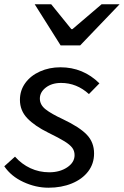

<svg xmlns="http://www.w3.org/2000/svg" viewBox="-26 -863 578 896"><path d="M-6 -87 44 -132Q75 -97 116 -78Q157 -59 204 -59Q253 -59 287.5 -82Q322 -105 322 -139Q322 -159 311 -173.5Q300 -188 275 -203.5Q250 -219 199 -244Q136 -275 101.5 -311Q67 -347 67 -397Q67 -441 92 -475.5Q117 -510 160.5 -529.5Q204 -549 256 -549Q362 -549 438 -474L389 -424Q332 -476 259 -476Q216 -476 188 -454.5Q160 -433 160 -403Q160 -374 186.5 -353Q213 -332 267 -307Q345 -270 379 -234.5Q413 -199 413 -147Q413 -99 385.5 -63Q358 -27 309.5 -7Q261 13 200 13Q141 13 83.5 -13.5Q26 -40 -6 -87ZM136 -843H213L307 -727H312L448 -843H532L348 -651H257Z"/></svg>

Font: Nebula Sans Medium
Style: Regular
Weight: 500
Italic angle: -9°
Designer: Paul D. Hunt for Adobe (as Source Sans)
Foundry: Nebula Entertainment & Broadcasting LLC
Version: Version 1.010